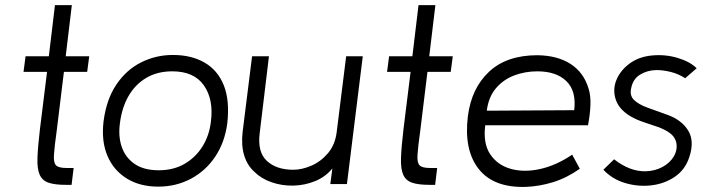

<svg xmlns="http://www.w3.org/2000/svg" viewBox="-20 -720 2780 751"><path d="M136 -213 164 -439H72L80 -500H171L195 -700H261L237 -500H329L321 -439H230L202 -210Q193 -146 191 -114.5Q189 -83 199.5 -73Q210 -63 239 -63H268L260 3H237Q194 3 169.5 -5.5Q145 -14 135 -37Q125 -60 126.5 -102.5Q128 -145 136 -213Z M599 10Q527 10 475.5 -22Q424 -54 400 -111Q376 -168 385 -245Q396 -331 435 -389Q474 -447 532 -476Q590 -505 656 -505Q729 -505 780.5 -475Q832 -445 855.5 -386Q879 -327 869 -237Q859 -163 822 -107.5Q785 -52 727 -21Q669 10 599 10ZM601 -54Q659 -54 702.5 -79.5Q746 -105 772.5 -148Q799 -191 805 -245Q816 -331 777.5 -386Q739 -441 654 -441Q595 -441 551.5 -415Q508 -389 482 -343Q456 -297 449 -237Q442 -186 456.5 -144.5Q471 -103 507 -78.5Q543 -54 601 -54Z M1337 0H1272L1280 -61Q1253 -28 1212.5 -11.5Q1172 5 1127.5 6Q1083 7 1042.5 -7Q1002 -21 975 -48Q947 -73 935 -112.5Q923 -152 929 -204L966 -500H1032L996 -201Q986 -126 1023.5 -91Q1061 -56 1127 -56Q1161 -56 1198 -72Q1235 -88 1263 -121Q1291 -154 1297 -204L1334 -500H1399Z M1558 -213 1586 -439H1494L1502 -500H1593L1617 -700H1683L1659 -500H1751L1743 -439H1652L1624 -210Q1615 -146 1613 -114.5Q1611 -83 1621.5 -73Q1632 -63 1661 -63H1690L1682 3H1659Q1616 3 1591.5 -5.5Q1567 -14 1557 -37Q1547 -60 1548.5 -102.5Q1550 -145 1558 -213Z M2280 -230H1878Q1869 -159 1897.5 -116.5Q1926 -74 1978 -59.5Q2030 -45 2093 -59Q2156 -73 2218 -115L2248 -60Q2197 -24 2143.5 -7.5Q2090 9 2037 11Q1911 15 1852.5 -59Q1794 -133 1810 -265Q1824 -375 1893 -439.5Q1962 -504 2082 -504Q2160 -503 2211.5 -470Q2263 -437 2282 -374Q2291 -346 2289.5 -309Q2288 -272 2280 -230ZM2082 -441Q2034 -441 1991.5 -425Q1949 -409 1920 -375Q1891 -341 1884 -287L2226 -289Q2235 -364 2195.5 -402.5Q2156 -441 2082 -441Z M2340 -56 2382 -97Q2443 -49 2505 -50Q2542 -51 2571.5 -67Q2601 -83 2616 -109Q2631 -135 2625 -164Q2619 -186 2599.5 -200Q2580 -214 2553 -223.5Q2526 -233 2497 -242.5Q2468 -252 2443 -267Q2400 -294 2388 -332Q2376 -370 2391 -407Q2406 -444 2442 -471Q2478 -498 2530 -503Q2582 -508 2630.5 -493.5Q2679 -479 2705 -453L2660 -414Q2634 -431 2604 -438.5Q2574 -446 2547 -446Q2511 -445 2483.5 -428Q2456 -411 2449 -376Q2442 -347 2459.5 -329.5Q2477 -312 2512.5 -299Q2548 -286 2593 -270Q2647 -250 2672 -209Q2697 -168 2676 -105Q2660 -56 2619.5 -28.5Q2579 -1 2527.5 5Q2476 11 2425.5 -4Q2375 -19 2340 -56Z"/></svg>

Font: Kulim Park Light
Style: Italic
Weight: 300
Italic angle: -8°
Designer: Noponies / Dale Sattler
Foundry: Noponies
Version: Version 1.000; ttfautohint (v1.8.3)